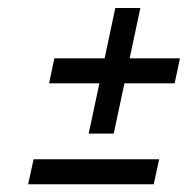

<svg xmlns="http://www.w3.org/2000/svg" viewBox="-20 -612 473 483"><path d="M203.1 -275.9 230 -402.3H103.5L116.7 -465.3H243.2L270 -591.8H333L306.2 -465.3H432.6L419.4 -402.3H293L266.1 -275.9ZM64.5 -211.4H380.4L366.7 -148.4H50.8Z"/></svg>

Font: Fibel Nord
Style: Italic
Weight: 400
Designer: Peter Wiegel
Foundry: Peter Wioegel
Version: Version 000.000